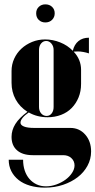

<svg xmlns="http://www.w3.org/2000/svg" viewBox="-20 -686 438 881"><path d="M186 175Q231 175 269.5 162Q308 149 336.5 127Q365 105 381.5 74.5Q398 44 398 9Q398 -38 371 -68.5Q344 -99 303 -99H137Q106 -99 90 -105.5Q74 -112 74 -123Q74 -133 83.5 -145Q93 -157 112 -170Q131 -159 153 -153.5Q175 -148 198 -148Q232 -148 260.5 -159Q289 -170 309 -190.5Q329 -211 340.5 -239Q352 -267 352 -301V-366Q352 -389 343.5 -410Q335 -431 318 -449Q323 -449 327.5 -449.5Q332 -450 337 -450Q349 -450 362.5 -447.5Q376 -445 388 -441V-513Q359 -513 340 -497.5Q321 -482 314 -453Q290 -478 256 -491.5Q222 -505 187 -505Q155 -505 127 -493.5Q99 -482 78 -462.5Q57 -443 45 -416.5Q33 -390 33 -360V-306Q33 -264 52 -229.5Q71 -195 106 -173Q68 -145 50.5 -117Q33 -89 33 -58Q33 -18 58.5 4Q84 26 130 26H270Q293 26 307.5 39.5Q322 53 322 73Q322 90 310.5 107.5Q299 125 280.5 138.5Q262 152 238.5 160.5Q215 169 191 169Q167 169 148 160Q129 151 115 135Q101 119 93.5 96.5Q86 74 86 47H20Q20 76 32 99.5Q44 123 65.5 140Q87 157 118 166Q149 175 186 175ZM159 -195V-457Q159 -475 168.5 -486.5Q178 -498 192 -498Q206 -498 216 -486Q226 -474 226 -457V-195Q226 -177 217 -165.5Q208 -154 194 -154Q179 -154 169 -165.5Q159 -177 159 -195ZM146 -625Q146 -606 158 -594.5Q170 -583 188 -583Q207 -583 219 -595Q231 -607 231 -625Q231 -643 219 -654.5Q207 -666 188 -666Q170 -666 158 -654.5Q146 -643 146 -625Z"/></svg>

Font: Moniqa Black
Style: Regular
Weight: 900
Designer: Rajesh Rajput
Foundry: Rajesh Rajput
Version: Version 1.000